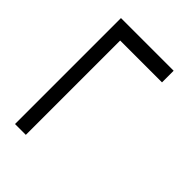

<svg xmlns="http://www.w3.org/2000/svg" viewBox="-31 -639 665 665"><g transform="rotate(-45 301.0 -307.0)"><path d="M496 -178V-383H34V-436H553V-178Z"/></g></svg>

Font: GenRyuMin TW B
Style: Regular
Weight: 700
Version: Version 1.501;PS 1;hotconv 16.6.51;makeotf.lib2.5.65220